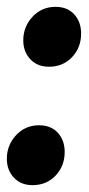

<svg xmlns="http://www.w3.org/2000/svg" viewBox="-23 -524 261 561"><path d="M-3 -60Q-3 -100 24 -129Q51 -158 91 -158Q126 -158 146 -136Q166 -114 166 -80Q166 -39 139.5 -11Q113 17 72 17Q38 17 17.5 -5Q-3 -27 -3 -60ZM45 -406Q45 -446 72 -475Q99 -504 139 -504Q174 -504 194 -482Q214 -460 214 -426Q214 -385 187.5 -357Q161 -329 120 -329Q86 -329 65.5 -351Q45 -373 45 -406Z"/></svg>

Font: Fira Sans Extra Condensed
Style: Bold Italic
Weight: 700
Width: 3
Italic angle: -8°
Designer: Carrois Corporate & Edenspiekermann AG
Foundry: Carrois Corporate GbR & Edenspiekermann AG
Version: Version 4.203